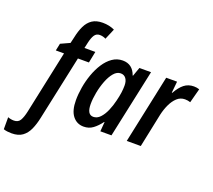

<svg xmlns="http://www.w3.org/2000/svg" viewBox="-275 -976 1583 1428"><g transform="rotate(20 516.0 -262.5)"><path d="M-52 240Q-69 240 -85.5 238Q-102 236 -116 231V136Q-93 145 -68 145Q-34 145 -19 119Q-4 93 6 47L112 -452H47L59 -509L131 -542L142 -589Q153 -643 172 -682.5Q191 -722 223 -743.5Q255 -765 306 -765Q358 -765 400 -745L364 -660Q353 -666 340.5 -669Q328 -672 316 -672Q289 -672 274.5 -650Q260 -628 251 -587L241 -542H327L309 -452H222L113 58Q102 111 83.5 152Q65 193 33 216.5Q1 240 -52 240Z M434 10Q380 10 347 -32Q314 -74 314 -156Q314 -204 323 -258Q332 -312 350.5 -364Q369 -416 396.5 -458.5Q424 -501 460.5 -526.5Q497 -552 542 -552Q620 -552 648 -472H651L676 -542H768L652 0H564L570 -75H567Q539 -37 507.5 -13.5Q476 10 434 10ZM477 -83Q507 -83 531 -108.5Q555 -134 572 -173.5Q589 -213 599 -255Q609 -295 613 -324.5Q617 -354 617 -381Q617 -416 602 -436.5Q587 -457 560 -457Q530 -457 505.5 -428Q481 -399 463.5 -353.5Q446 -308 436.5 -258Q427 -208 427 -166Q427 -83 477 -83Z M773 0 888 -542H974L965 -452H969Q996 -501 1028 -526.5Q1060 -552 1105 -552Q1127 -552 1148 -545L1118 -432Q1098 -439 1075 -439Q1039 -439 1012.5 -414.5Q986 -390 968 -351.5Q950 -313 940 -269L884 0Z"/></g></svg>

Font: Noto Sans Condensed SemiBold
Style: Italic
Weight: 600
Width: 3
Italic angle: -12°
Designer: Monotype Design Team
Foundry: Monotype Imaging Inc.
Version: Version 2.013; ttfautohint (v1.8.4.7-5d5b)